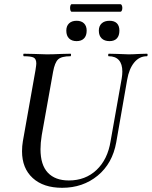

<svg xmlns="http://www.w3.org/2000/svg" viewBox="-20 -881 724 915"><path d="M563 -540Q563 -576 546.5 -594.5Q530 -613 498 -613Q495 -613 495.5 -619Q496 -625 498 -625L540 -624Q574 -622 593 -622Q612 -622 644 -624L680 -625Q684 -625 683.5 -619Q683 -613 680 -613Q644 -613 619.5 -583Q595 -553 586 -501L534 -203Q516 -102 445.5 -44Q375 14 276 14Q187 14 136 -32.5Q85 -79 85 -160Q85 -185 89 -208L149 -546Q153 -572 153 -578Q153 -600 140.5 -606.5Q128 -613 94 -613Q91 -613 91 -619Q91 -625 93 -625L141 -624Q181 -622 203 -622Q231 -622 273 -624L316 -625Q319 -625 318.5 -619Q318 -613 316 -613Q273 -613 257 -598Q241 -583 233 -539L179 -237Q173 -200 173 -170Q173 -95 208 -58Q243 -21 308 -21Q387 -21 440 -71Q493 -121 507 -208L560 -507Q563 -525 563 -540ZM451 -735Q451 -757 464.5 -769.5Q478 -782 502 -782Q525 -782 537 -770Q549 -758 549 -735Q549 -711 537 -698Q525 -685 502 -685Q478 -685 464.5 -698Q451 -711 451 -735ZM296 -735Q296 -757 309 -769.5Q322 -782 345 -782Q368 -782 380.5 -769.5Q393 -757 393 -735Q393 -711 380.5 -698Q368 -685 345 -685Q322 -685 309 -698Q296 -711 296 -735ZM314 -843Q314 -850 316 -855.5Q318 -861 322 -861H554Q558 -861 560.5 -855.5Q563 -850 563 -843Q563 -836 560.5 -830.5Q558 -825 554 -825H322Q318 -825 316 -830.5Q314 -836 314 -843Z"/></svg>

Font: Cormorant Garamond SemiBold
Style: Italic
Weight: 600
Italic angle: -10°
Designer: Christian Thalmann (Catharsis Fonts)
Foundry: Catharsis Fonts
Version: Version 4.000